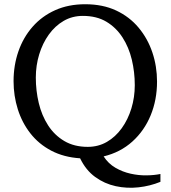

<svg xmlns="http://www.w3.org/2000/svg" viewBox="-20 -734 806 906"><path d="M382 -714Q465 -714 528 -684.5Q591 -655 634 -603.5Q677 -552 699 -486.5Q721 -421 721 -349Q721 -263 691 -190Q661 -117 604.5 -66Q548 -15 469 4Q491 38 524.5 57.5Q558 77 596 85.5Q634 94 671 93.5Q708 93 737 87V124Q688 144 633.5 150Q579 156 526 144.5Q473 133 429 101Q385 69 358 13Q281 8 222 -23Q163 -54 123.5 -104.5Q84 -155 64 -218.5Q44 -282 44 -351Q44 -426 67 -492Q90 -558 134 -608Q178 -658 240.5 -686Q303 -714 382 -714ZM394 -41Q444 -41 484.5 -64.5Q525 -88 554.5 -129Q584 -170 600 -222.5Q616 -275 616 -332Q616 -394 602 -452.5Q588 -511 558 -557.5Q528 -604 482 -631.5Q436 -659 371 -659Q321 -659 280.5 -635.5Q240 -612 210.5 -571Q181 -530 165 -477.5Q149 -425 149 -368Q149 -306 163 -247.5Q177 -189 207 -142.5Q237 -96 283.5 -68.5Q330 -41 394 -41Z"/></svg>

Font: Brawler
Style: Regular
Weight: 400
Designer: Oleg Frolov, Haley Fiege
Foundry: Oleg Frolov, Haley Fiege
Version: Version 1.101; ttfautohint (v1.8.3)